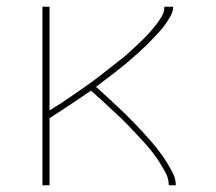

<svg xmlns="http://www.w3.org/2000/svg" viewBox="-20 -550 640 570"><path d="M106 0V-530H127V-222Q139 -230 151.5 -237.5Q164 -245 176 -253.5Q188 -262 200 -270Q212 -278 224 -286.5Q236 -295 248 -303.5Q260 -312 271.5 -321Q283 -330 294.5 -339Q306 -348 317.5 -357Q329 -366 340.5 -375Q352 -384 363 -394Q374 -404 384.5 -414Q395 -424 405.5 -434Q416 -444 425.5 -455Q435 -466 444 -477.5Q453 -489 460.5 -502Q468 -515 468 -530H494Q494 -516 487 -503.5Q480 -491 472 -479.5Q464 -468 454.5 -457.5Q445 -447 435.5 -437Q426 -427 416 -417Q406 -407 395.5 -397.5Q385 -388 374.5 -379Q364 -370 353.5 -361Q343 -352 332 -343.5Q321 -335 310 -326.5Q299 -318 287.5 -309.5Q276 -301 265 -292Q279 -280 293 -267Q307 -254 321 -241Q335 -228 349 -214.5Q363 -201 376 -187.5Q389 -174 402 -160Q415 -146 427.5 -131.5Q440 -117 452 -101.5Q464 -86 474 -70Q484 -54 493 -36.5Q502 -19 502 0H481Q481 -19 472.5 -35.5Q464 -52 454 -67.5Q444 -83 432.5 -98Q421 -113 408.5 -126.5Q396 -140 383.5 -153.5Q371 -167 358 -180.5Q345 -194 331.5 -206.5Q318 -219 304.5 -231.5Q291 -244 277.5 -256.5Q264 -269 250 -281Q220 -260 189 -239.5Q158 -219 127 -199V0Z"/></svg>

Font: Iosevka Curly Slab ThEx
Style: Regular
Weight: 100
Width: 7
Monospace: yes
Designer: Belleve Invis
Foundry: Belleve Invis
Version: Version 11.1.0; ttfautohint (v1.8.3)